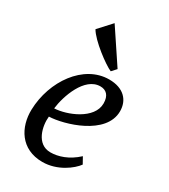

<svg xmlns="http://www.w3.org/2000/svg" viewBox="-208 -949 929 1057"><g transform="rotate(30 256.5 -420.5)"><path d="M42 -210C39.1 -98.6 99.1 9.8 237.3 9.8C332 9.8 409.7 -50.3 437.5 -88.9L415 -129.4C358.9 -77.1 297.9 -58.1 249 -58.1C160.2 -58.1 137.2 -162.6 144 -224.6C236.8 -227.5 468.8 -294.4 468.8 -445.8C468.8 -514.6 423.8 -567.9 330.1 -567.9C168.5 -567.9 46.9 -394 42 -210ZM146.5 -278.3C156.2 -360.4 207.5 -510.7 307.1 -510.7C343.3 -510.7 368.7 -488.8 368.7 -437.5C368.7 -338.4 225.6 -281.7 146.5 -278.3ZM314 -610.8 340.8 -640.1 200.2 -851.1 125.5 -769.5C156.7 -714.8 273.4 -627.9 314 -610.8Z"/></g></svg>

Font: Merriweather
Style: Italic
Weight: 400
Italic angle: -7.5°
Designer: Eben Sorkin
Foundry: Eben Sorkin
Version: Version 1.001